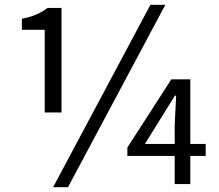

<svg xmlns="http://www.w3.org/2000/svg" viewBox="-20 -766 913 799"><path d="M166 -298V-642H71V-688Q107 -695 131 -705.5Q155 -716 178 -733H236V-298ZM201 13 606 -746H668L263 13ZM707 0V-247L713 -368H708L652 -278L583 -167H836V-117H510V-152L693 -436H772V0Z"/></svg>

Font: Noto Sans HK Thin
Style: Regular
Weight: 400
Version: Version 2.004-H2;hotconv 1.0.118;makeotfexe 2.5.65603